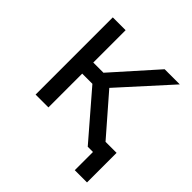

<svg xmlns="http://www.w3.org/2000/svg" viewBox="-174 -668 932 932"><g transform="rotate(45 291.5 -202.5)"><path d="M80 0V-530H168V-308H238L436 -530H540L310 -276L550 0H438L238 -232H168V0ZM474 125V-78H558V125Z"/></g></svg>

Font: Golos Text VF
Style: Regular
Weight: 400
Designer: A.Korolkova, Vitaly Kuzmin
Foundry: ParaType Ltd
Version: Version 2.003